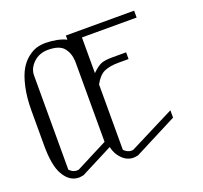

<svg xmlns="http://www.w3.org/2000/svg" viewBox="-134 -947 1164 1102"><g transform="rotate(-20 448.0 -396.0)"><path d="M792 -792V-750H458V-641.6V-532.2Q492.2 -565.4 515.1 -574.2Q538.1 -583 583 -583H667V-542H606.4Q551.8 -542 518.1 -526.9Q484.4 -511.7 458 -462.9V-137.7V-63.5Q479.5 -42 502.9 -42Q510.7 -42 513.7 -43L792 -183.6V-138.7L529.3 -3.9Q509.8 0 501 0Q445.3 0 408.2 -61.5Q397.5 -82 392.6 -104.5L196.3 -3.9Q176.8 0 168 0Q110.4 0 75.2 -61.5Q42 -118.2 42 -240.2V-453.1Q42 -535.2 56.2 -597.7Q70.3 -660.2 91.3 -696.3Q112.3 -732.4 141.1 -754.9Q169.9 -777.3 195.8 -784.7Q221.7 -792 250 -792Q325.2 -791 375 -766.6V-792ZM250 -750Q196.3 -750 160.6 -715.8Q125 -681.6 125 -638.7V-63.5Q145.5 -42 169.9 -42Q176.8 -42 180.7 -43L375 -142.6V-252.9V-569.3V-635.7Q372.1 -686.5 345.2 -718.3Q318.4 -750 250 -750Z"/></g></svg>

Font: wanta
Style: Medium
Weight: 500
Version: Version 0.91